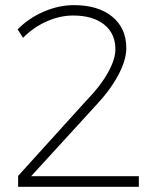

<svg xmlns="http://www.w3.org/2000/svg" viewBox="-20 -720 614 740"><path d="M265.1 -700.2Q358.4 -700.2 412.6 -655.8Q466.8 -611.3 466.8 -534.2Q466.8 -487.8 434.8 -428.7Q402.8 -369.6 346.2 -310.1L100.1 -41H515.1V0H49.8V-42L316.9 -336.9Q366.7 -387.7 395.8 -439.7Q424.8 -491.7 424.8 -529.8Q424.8 -590.8 381.3 -625.5Q337.9 -660.2 261.2 -660.2Q211.4 -660.2 159.9 -637.5Q108.4 -614.7 68.8 -574.2L47.9 -606.9Q91.8 -650.9 149.4 -675.5Q207 -700.2 265.1 -700.2Z"/></svg>

Font: Montserrat Ultra Light
Style: Regular
Weight: 200
Designer: Julieta Ulanovsky
Foundry: Julieta Ulanovsky
Version: Version 3.001;PS 003.001;hotconv 1.0.70;makeotf.lib2.5.58329